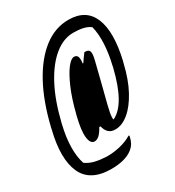

<svg xmlns="http://www.w3.org/2000/svg" viewBox="-205 -834 1013 1113"><g transform="rotate(-30 301.0 -278.0)"><path d="M207 -28Q179 -28 173.5 -74.5Q168 -121 190 -209L193 -220Q216 -312 244.5 -377.5Q273 -443 300 -478Q327 -513 347 -513Q364 -513 370 -499.5Q376 -486 372 -454H376Q384 -467 393.5 -479.5Q403 -492 413 -506H418Q442 -506 447 -490Q452 -474 442 -434Q428 -379 410.5 -307.5Q393 -236 376 -172Q369 -144 365.5 -124.5Q362 -105 363 -85H368Q414 -108 450 -171.5Q486 -235 513 -345L516 -360Q532 -427 535.5 -491.5Q539 -556 526 -608Q507 -623 478.5 -629.5Q450 -636 413 -636Q347 -636 286 -586.5Q225 -537 175.5 -444Q126 -351 94 -219L91 -206Q73 -131 72 -66Q71 -1 87 46Q113 65 146 73Q179 81 221 83Q265 84 311 73.5Q357 63 393 41L397 43L396 51Q392 70 383 87.5Q374 105 354 121Q305 159 212 159Q71 159 26.5 61Q-18 -37 25 -212L28 -226Q65 -380 124.5 -489Q184 -598 260.5 -656.5Q337 -715 426 -715Q543 -715 582.5 -620Q622 -525 582 -352L578 -337Q555 -239 517.5 -170Q480 -101 435.5 -64.5Q391 -28 347 -28H344Q293 -28 279 -87H271Q254 -56 238.5 -42Q223 -28 207 -28Z"/></g></svg>

Font: Recursive Mn Csl St Med
Style: Italic
Weight: 500
Italic angle: -15°
Monospace: yes
Version: Version 1.079;hotconv 1.0.112;makeotfexe 2.5.65598; ttfautoh